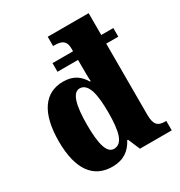

<svg xmlns="http://www.w3.org/2000/svg" viewBox="-180 -885 957 1020"><g transform="rotate(-30 298.5 -375.0)"><path d="M215 10C283 10 325 -21 352 -73H357L388 0H583V-58H575C532 -58 512 -75 512 -137V-573H586V-626H512V-760H261V-703H269C307 -703 339 -696 339 -642V-626H213V-573H339V-546C339 -509 339 -465 341 -442H336C312 -483 277 -513 212 -513C100 -513 34 -425 34 -249C34 -75 100 10 215 10ZM269 -68C225 -68 208 -134 208 -250C208 -365 225 -437 270 -438C323 -437 339 -364 339 -251C339 -136 323 -68 269 -68Z"/></g></svg>

Font: Noto Serif Armenian Condensed Black
Style: Regular
Weight: 900
Width: 3
Designer: Monotype Design Team
Foundry: Monotype Imaging Inc.
Version: Version 2.008